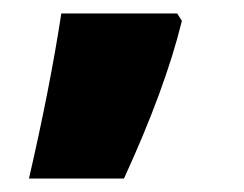

<svg xmlns="http://www.w3.org/2000/svg" viewBox="-20 -136 362 285"><path d="M243 -116H71C60 -44 44 38 23 129H164C204 42 233 -36 250 -105Z"/></svg>

Font: Noto Sans Khmer SemiCondensed Black
Style: Regular
Weight: 900
Width: 4
Designer: Danh Hong and the Monotype Design Team
Foundry: Monotype Imaging Inc.
Version: Version 2.004